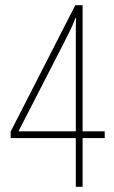

<svg xmlns="http://www.w3.org/2000/svg" viewBox="-20 -717 439 737"><path d="M382 -187V-213H297V-697H269L21 -212V-187H271V0H297V-187ZM271 -213H51L225 -552C241 -583 257 -614 270 -649H272C271 -627 271 -614 271 -589Z"/></svg>

Font: Noto Sans Kannada ExtraCondensed Thin
Style: Regular
Weight: 100
Width: 2
Designer: Jelle Bosma - Monotype Design Team
Foundry: Monotype Imaging Inc.
Version: Version 2.005